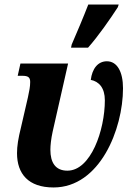

<svg xmlns="http://www.w3.org/2000/svg" viewBox="-20 -816 582 846"><path d="M293 -606H368C414 -658 466 -733 499 -784L503 -796H369C349 -744 317 -668 296 -620ZM216 10C420 10 522 -247 522 -427C522 -500 496 -546 451 -546C411 -546 386 -513 380 -464C416 -457 442 -429 442 -374C442 -242 380 -64 277 -64C224 -64 202 -100 202 -156C202 -175 205 -204 212 -236L280 -536H70L58 -482H78C103 -482 113 -476 113 -455C113 -434 109 -415 103 -387L73 -257C60 -205 55 -172 55 -141C55 -50 105 10 216 10Z"/></svg>

Font: Noto Serif Condensed Extra
Style: Italic
Weight: 800
Width: 3
Italic angle: -12°
Designer: Monotype Design Team
Foundry: Monotype Imaging Inc.
Version: Version 1.901